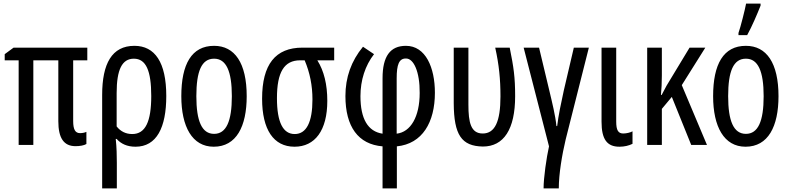

<svg xmlns="http://www.w3.org/2000/svg" viewBox="-20 -800 4360 1060"><path d="M422 -65C396 -65 384 -84 384 -132V-467H462V-537H55L6 -501V-467H83V0H164V-467H302V-131C302 -38 332 7 397 7C421 7 444 3 457 -5V-72C446 -67 433 -65 422 -65Z M898 -270C898 -456 835 -547 722 -547C598 -547 544 -449 544 -276V240H625V98C625 59 624 13 619 -33H624C648 -6 682 10 728 10C845 10 898 -96 898 -270ZM719 -476C786 -476 815 -410 815 -270C815 -129 783 -60 710 -60C675 -60 646 -74 624 -102V-286C624 -416 654 -476 719 -476Z M1342 -269C1342 -452 1276 -547 1162 -547C1038 -547 981 -446 981 -269C981 -101 1041 10 1160 10C1285 10 1342 -102 1342 -269ZM1064 -269C1064 -407 1093 -476 1162 -476C1229 -476 1260 -407 1260 -269C1260 -130 1229 -61 1162 -61C1094 -61 1064 -132 1064 -269Z M1787 -243C1787 -333 1769 -408 1732 -467H1825V-537H1650C1500 -537 1427 -444 1427 -255C1427 -85 1490 10 1606 10C1719 10 1787 -80 1787 -243ZM1509 -258C1509 -402 1549 -467 1637 -467H1662C1691 -398 1705 -328 1705 -251C1705 -126 1672 -60 1607 -60C1543 -60 1509 -124 1509 -258Z M1984 -542C1919 -463 1887 -373 1887 -270C1887 -100 1958 -3 2092 8V240H2171V8C2312 -6 2381 -125 2381 -288C2381 -427 2330 -547 2221 -547C2134 -547 2092 -489 2092 -368V-62C2011 -74 1970 -144 1970 -269C1970 -357 1996 -438 2045 -501ZM2220 -477C2264 -479 2298 -403 2297 -287C2297 -155 2247 -71 2170 -62V-368C2170 -443 2183 -477 2220 -477Z M2646 9C2761 9 2824 -86 2824 -269C2824 -374 2816 -428 2794 -537H2714C2735 -443 2743 -362 2743 -268C2743 -128 2712 -63 2645 -63C2579 -63 2566 -125 2566 -222V-537H2485V-230C2486 -55 2528 7 2646 9Z M3231 -537H3148L3093 -302C3077 -229 3063 -163 3056 -104H3052C3046 -164 3029 -231 3012 -303L2956 -537H2871L3011 8C2997 70 2981 182 2981 240H3065C3065 161 3083 54 3103 -30Z M3382 -537H3301V-128C3301 -31 3331 10 3400 10C3427 10 3452 4 3472 -6V-75C3462 -69 3439 -63 3421 -63C3393 -63 3382 -81 3382 -129Z M3874 -537H3787L3660 -327C3652 -312 3642 -294 3633 -276H3629C3632 -308 3634 -343 3634 -383V-537H3553V0H3634V-199L3689 -265L3796 0H3883L3744 -330Z M4057 -606H4105C4132 -655 4160 -721 4179 -769V-780H4099C4094 -751 4068 -648 4057 -618ZM4278 -269C4278 -452 4212 -547 4098 -547C3974 -547 3917 -446 3917 -269C3917 -101 3977 10 4096 10C4221 10 4278 -102 4278 -269ZM4000 -269C4000 -407 4029 -476 4098 -476C4165 -476 4196 -407 4196 -269C4196 -130 4165 -61 4098 -61C4030 -61 4000 -132 4000 -269Z"/></svg>

Font: Noto Sans UI Condensed
Style: Regular
Weight: 400
Width: 3
Designer: Monotype Design Team
Foundry: Monotype Imaging Inc.
Version: Version 1.901